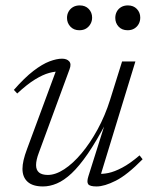

<svg xmlns="http://www.w3.org/2000/svg" viewBox="-20 -662 544 692"><path d="M298.5 -26.5 360 -221.5H363.5Q327.5 -153 296.5 -108Q265.5 -63 238 -37.2Q210.5 -11.5 185 -0.8Q159.5 10 135 10Q98 10 79.5 -6.8Q61 -23.5 61 -53.5Q61 -67.5 65 -85Q69 -102.5 77.5 -125L186.5 -419.5L198.5 -404Q180.5 -405.5 157.5 -399.2Q134.5 -393 106 -375.5Q77.5 -358 42 -325L30 -338Q68.5 -382 100.5 -406.5Q132.5 -431 158.5 -440.8Q184.5 -450.5 203.5 -450.5Q221 -450.5 229.5 -440.8Q238 -431 230.5 -412L120 -111.5Q115 -98.5 112.5 -87.2Q110 -76 110 -67Q110 -49 120.8 -40.2Q131.5 -31.5 152.5 -31.5Q180 -31.5 211.5 -52Q243 -72.5 274 -109.5Q305 -146.5 332 -196Q359 -245.5 377 -303L420 -440.5H468L340 -22L331.5 -36Q348.5 -34 370.5 -38.5Q392.5 -43 420.5 -57.8Q448.5 -72.5 483 -102L494 -88Q438.5 -31.5 397.5 -10.8Q356.5 10 328 10Q304 10 298 2Q292 -6 298.5 -26.5ZM266 -553Q246 -553 233.8 -566Q221.5 -579 221.5 -597.5Q221.5 -610 227.2 -620.2Q233 -630.5 243.2 -636.5Q253.5 -642.5 267.5 -642.5Q287.5 -642.5 299.8 -629.8Q312 -617 312 -598.5Q312 -586 306.2 -575.8Q300.5 -565.5 290.5 -559.2Q280.5 -553 266 -553ZM440 -553Q419.5 -553 407.5 -566Q395.5 -579 395.5 -597.5Q395.5 -610 401 -620.2Q406.5 -630.5 416.8 -636.5Q427 -642.5 441 -642.5Q461 -642.5 473.2 -629.8Q485.5 -617 485.5 -598.5Q485.5 -586 480 -575.8Q474.5 -565.5 464.2 -559.2Q454 -553 440 -553Z"/></svg>

Font: Newsreader 16pt 16pt Light
Style: Italic
Weight: 300
Italic angle: -17°
Version: Version 1.003